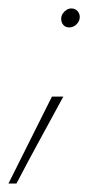

<svg xmlns="http://www.w3.org/2000/svg" viewBox="-25 -315 246 455"><path d="M120 -270Q120 -277 123.5 -282.5Q127 -288 132.5 -291.5Q138 -295 144 -295Q153 -295 158.5 -289Q164 -283 164 -275Q164 -265 156.5 -257.5Q149 -250 139 -250Q130 -250 125 -256Q120 -262 120 -270ZM125 -86Q97 -34 69 17Q41 68 14 120H-5Q21 68 46.5 17Q72 -34 98 -86Z"/></svg>

Font: Josefin Sans Thin Thin
Style: Italic
Weight: 250
Italic angle: -7°
Version: Version 2.000